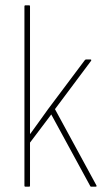

<svg xmlns="http://www.w3.org/2000/svg" viewBox="-20 -703 404 723"><path d="M76 0Q72 0 72 -4V-679Q72 -683 76 -683H90Q93 -683 93 -679V-328Q93 -296 93 -264Q93 -232 93 -199H94Q111 -222 128 -246Q145 -270 161 -292L299 -476Q301 -479 304 -479H321Q323 -479 323.5 -477.5Q324 -476 323 -474L187 -292L343 -5Q344 -3 343.5 -1.5Q343 0 340 0H323Q321 0 320 -2L173 -272L93 -166V-4Q93 0 90 0Z"/></svg>

Font: Sofia Sans Condensed Thin
Style: Regular
Weight: 250
Version: Version 4.100